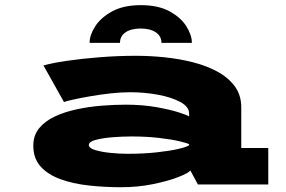

<svg xmlns="http://www.w3.org/2000/svg" viewBox="-20 -734 1140 764"><path d="M461.5 11Q395 11 332.5 4Q270 -3 220.5 -21Q171 -39 141.8 -71.2Q112.5 -103.5 112.5 -154.5Q112.5 -195.5 136 -224Q159.5 -252.5 198.8 -270.8Q238 -289 286.2 -299.2Q334.5 -309.5 385 -313.5Q435.5 -317.5 480.5 -317.5Q546.5 -317.5 601.5 -307.8Q656.5 -298 691.5 -286.8Q726.5 -275.5 732.5 -270.5V-282.5Q732.5 -309 697.8 -328Q663 -347 609 -357Q555 -367 498 -367Q462 -367 420.8 -362.5Q379.5 -358 340.8 -351.2Q302 -344.5 273.5 -338.2Q245 -332 234.5 -328L153 -473.5Q186 -483 245 -491.8Q304 -500.5 376.2 -506.2Q448.5 -512 521.5 -512Q576.5 -512 635 -506Q693.5 -500 747.8 -486.2Q802 -472.5 845.5 -448.8Q889 -425 914.5 -390.2Q940 -355.5 940 -307V-145H1047.5V0H767.5L737.5 -55.5Q729.5 -45 689 -29.2Q648.5 -13.5 588.2 -1.2Q528 11 461.5 11ZM487.5 -122Q551 -122 603.5 -127.8Q656 -133.5 690 -141.5Q724 -149.5 732.5 -156V-160Q725.5 -164.5 693.8 -172Q662 -179.5 612.5 -185.2Q563 -191 503 -191Q466 -191 426.5 -187.8Q387 -184.5 360.2 -177.2Q333.5 -170 333.5 -157Q333.5 -144.5 359.2 -136.8Q385 -129 421 -125.5Q457 -122 487.5 -122ZM540.5 -713.5Q609.5 -713.5 654.5 -689Q699.5 -664.5 721.5 -629.5Q743.5 -594.5 743.5 -563.5H622.5Q622.5 -590.5 599.8 -605.5Q577 -620.5 539.5 -620.5Q502 -620.5 479.8 -605.5Q457.5 -590.5 457.5 -563.5H336.5Q336.5 -594.5 359 -629.5Q381.5 -664.5 426.8 -689Q472 -713.5 540.5 -713.5Z"/></svg>

Font: Trispace Expanded ExtraBold
Style: Regular
Weight: 800
Width: 7
Designer: Tyler Finck
Foundry: Etcetera Type Company
Version: Version 1.210; ttfautohint (v1.8.3)